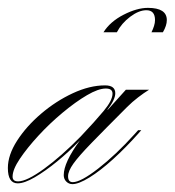

<svg xmlns="http://www.w3.org/2000/svg" viewBox="-63 -461 444 488"><path d="M-18 5Q-43 5 -43 -34Q-43 -67 -19.5 -103.5Q4 -140 41.5 -172Q79 -204 122 -224Q165 -244 204 -244Q230 -244 230 -224Q230 -208 210 -182H211L257 -233H316Q303 -225 288 -213.5Q273 -202 260 -189Q203 -132 170 -98Q137 -64 123.5 -45Q110 -26 110 -13Q110 2 122 2Q142 2 186.5 -32.5Q231 -67 279 -120L288 -130H296L289 -122Q257 -86 224.5 -56.5Q192 -27 164.5 -10Q137 7 121 7Q112 7 105.5 0.5Q99 -6 99 -16Q99 -48 140 -104Q112 -75 82 -50.5Q52 -26 25.5 -10.5Q-1 5 -18 5ZM-17 0Q5 0 49 -32Q93 -64 142 -114Q178 -152 200.5 -179Q223 -206 223 -223Q223 -236 206 -236Q187 -236 158 -219Q129 -202 96 -174.5Q63 -147 34.5 -116Q6 -85 -12.5 -57.5Q-31 -30 -31 -12Q-31 0 -17 0ZM234 -379H200Q217 -406 251 -423.5Q285 -441 313 -441Q361 -441 361 -410Q361 -396 351 -379H322Q326 -387 328.5 -395Q331 -403 331 -410Q331 -435 309 -435Q290 -435 268 -418.5Q246 -402 234 -379Z"/></svg>

Font: Ballet 72pt
Style: Regular
Weight: 400
Designer: Maximiliano R. Sproviero
Foundry: Omnibus-Type
Version: Version 1.100; ttfautohint (v1.8.3)